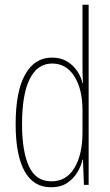

<svg xmlns="http://www.w3.org/2000/svg" viewBox="-20 -873 464 810"><path d="M195 -83Q121 -83 83.5 -151Q46 -219 46 -349Q46 -487 86 -558.5Q126 -630 199 -630Q237 -630 263.5 -613.5Q290 -597 306.5 -572Q323 -547 328 -522H330Q329 -541 328.5 -557.5Q328 -574 328 -590V-853H354V-93H334L330 -199H328Q322 -172 306 -145.5Q290 -119 263 -101Q236 -83 195 -83ZM197 -108Q260 -108 294 -164.5Q328 -221 328 -314V-408Q328 -496 294 -550.5Q260 -605 200 -605Q138 -605 105.5 -540Q73 -475 73 -349Q73 -235 102 -171.5Q131 -108 197 -108Z"/></svg>

Font: Noto Sans Kannada UI ExtraCondensed Thin
Style: Regular
Weight: 100
Width: 2
Designer: Jelle Bosma - Monotype Design Team
Foundry: Monotype Imaging Inc.
Version: Version 2.005; ttfautohint (v1.8.4.7-5d5b)